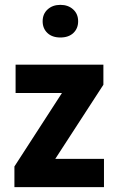

<svg xmlns="http://www.w3.org/2000/svg" viewBox="-20 -767 486 787"><path d="M403.3 -418.9 206.5 -115.7H403.3H406.2V-112.3V-3.4V0H403.3H42.5H39.1V-3.4V-84V-85L39.6 -85.4L233.9 -385.7H46.9H43.9V-389.2V-498.5V-502H46.9H400.4H403.8V-498.5V-420.9V-419.9ZM154.8 -679.7Q154.8 -710 175.3 -728.5Q195.8 -747.1 227.5 -747.1Q259.3 -747.1 279.8 -728.5Q300.3 -710 300.3 -679.7Q300.3 -650.4 280.8 -631.8Q261.2 -613.3 227.5 -613.3Q193.8 -613.3 174.3 -631.8Q154.8 -650.4 154.8 -679.7Z"/></svg>

Font: MAUL Condensed Bold
Style: Condensed Bold
Weight: 700
Designer: MAUL
Version: Version 1.0; 2020; ttfautohint (v1.8.3)